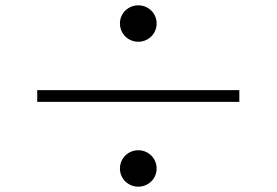

<svg xmlns="http://www.w3.org/2000/svg" viewBox="-20 -729 1040 722"><path d="M431 -641C431 -602 462 -572 500 -572C538 -572 569 -602 569 -641C569 -679 538 -709 500 -709C462 -709 431 -679 431 -641ZM880 -346V-390H120V-346ZM431 -95C431 -57 462 -27 500 -27C538 -27 569 -57 569 -95C569 -134 538 -164 500 -164C462 -164 431 -134 431 -95Z"/></svg>

Font: Source Han Serif KR
Style: Regular
Weight: 400
Designer: Ryoko NISHIZUKA 西塚涼子 (kana & ideographs); Frank Grießhammer (Latin, Greek & Cyrillic); Wenlong ZHANG 张文龙 (bopomofo); San
Foundry: Adobe
Version: Version 2.001;hotconv 1.1.0;makeotfexe 2.6.0